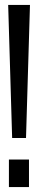

<svg xmlns="http://www.w3.org/2000/svg" viewBox="-20 -755 183 775"><path d="M29 -198H85L101 -735H13ZM16 0H97V-111H16Z"/></svg>

Font: League Gothic Condensed
Style: Regular
Weight: 400
Width: 3
Designer: Tyler Finck
Foundry: The League of Moveable Type
Version: Version 1.001;PS 001.001;hotconv 1.0.56;makeotf.lib2.0.21325